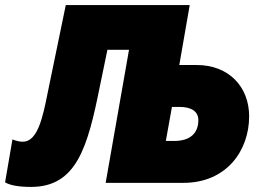

<svg xmlns="http://www.w3.org/2000/svg" viewBox="-59 -720 1020 756"><path d="M63 16C242 16 286 -139 334 -379L364 -524H449L357 0H663C834 0 922 -128 922 -262C922 -378 842 -464 716 -464H647L688 -700H200L129 -356C109 -254 88 -162 31 -162C19 -162 5 -165 -10 -171L-39 -2C-19 10 16 16 63 16ZM594 -165 618 -299H648C695 -299 722 -281 722 -247C722 -194 688 -165 627 -165Z"/></svg>

Font: Fixel Text 20240404 Black
Style: Italic
Weight: 900
Width: 4
Italic angle: -10°
Designer: AlfaBravo + MacPaw
Foundry: Kyrylo Tkachov, Marchela Mozhyna, Serhii Makarenko, Maria Weinstein, Zakhar Kryvoshyya
Version: Version 1.211;Glyphs 3.2 (3225)